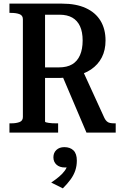

<svg xmlns="http://www.w3.org/2000/svg" viewBox="-20 -730 673 1057"><path d="M319 -322 456 0H617V-51H609Q596 -51 586 -53Q576 -55 568.5 -61.5Q561 -68 555 -80L436 -340ZM228 -61V-649H308Q350 -649 378 -633Q406 -617 420.5 -585.5Q435 -554 435 -507Q435 -460 420.5 -426.5Q406 -393 377.5 -376Q349 -359 304 -359H204V-301H312Q325 -301 337.5 -302.5Q350 -304 362.5 -306Q375 -308 386 -311Q442 -321 481 -347.5Q520 -374 540.5 -414Q561 -454 561 -507Q561 -570 533.5 -615.5Q506 -661 452.5 -685.5Q399 -710 322 -710H32V-659H42Q69 -659 87.5 -652Q106 -645 106 -624V-86Q106 -65 87.5 -58Q69 -51 42 -51H32V0H300V-51H289Q279 -51 268 -51.5Q257 -52 248 -53.5Q239 -55 233.5 -56.5Q228 -58 228 -61ZM326 307 262 275Q286 259 305.5 242.5Q325 226 337.5 208.5Q350 191 351 173L365 186Q359 190 352 191Q345 192 338 192Q308 192 291 176.5Q274 161 274 136Q274 111 290.5 95.5Q307 80 334 80Q366 80 384.5 98Q403 116 403 154Q403 183 394.5 208.5Q386 234 368.5 258Q351 282 326 307Z"/></svg>

Font: Roboto Serif 28pt Condensed Medium
Style: Regular
Weight: 500
Width: 3
Designer: Greg Gazdowicz
Foundry: Commercial Type
Version: Version 1.008